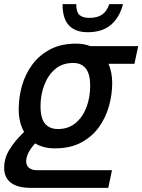

<svg xmlns="http://www.w3.org/2000/svg" viewBox="-47 -754 685 924"><path d="M100 150Q37 150 5 125Q-27 100 -27 54Q-27 7 -1 -35Q25 -77 69 -119Q43 -164 43 -229Q43 -285 58.5 -340.5Q74 -396 107.5 -442Q141 -488 193.5 -516Q246 -544 319 -544Q357 -544 388 -532H618L600 -447H475Q493 -406 493 -355Q493 -299 477.5 -243.5Q462 -188 429 -142Q396 -96 343.5 -68Q291 -40 217 -40Q162 -40 122 -64Q79 -16 79 22Q79 43 93 54Q107 65 130 65H492L474 150ZM232 -133Q283 -133 317.5 -162.5Q352 -192 369.5 -239Q387 -286 387 -341Q387 -398 366 -424.5Q345 -451 305 -451Q253 -451 218.5 -421.5Q184 -392 166 -344.5Q148 -297 148 -243Q148 -184 170 -158.5Q192 -133 232 -133ZM375 -599Q316 -599 285 -631.5Q254 -664 254 -734H320Q320 -696 335.5 -682Q351 -668 383 -668Q421 -668 444 -683.5Q467 -699 479 -734H545Q529 -671 487.5 -635Q446 -599 375 -599Z"/></svg>

Font: Geist Mono Medium
Style: Italic
Weight: 500
Italic angle: -12°
Monospace: yes
Designer: Basement.studio, Andrés Briganti, Mateo Zaragoza
Foundry: Basement.studio, Vercel, Andrés Briganti, Guido Ferreyra, Mateo Zaragoza
Version: Version 1.500; ttfautohint (v1.8.4.7-5d5b)